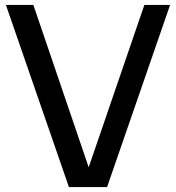

<svg xmlns="http://www.w3.org/2000/svg" viewBox="-20 -760 715 780"><path d="M260 0 4 -740H115.5L352 -46H328.5L566.5 -740H671L415 0Z"/></svg>

Font: Encode Sans SC Medium
Style: Regular
Weight: 500
Version: Version 3.002